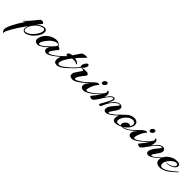

<svg xmlns="http://www.w3.org/2000/svg" viewBox="127 -1732 3304 3304"><g transform="rotate(45 1779.5 -80.0)"><path d="M380 -231Q380 -161 312 -83Q261 -23 202 4Q169 20 147 20Q125 20 111 10Q87 -6 87 -37Q87 -68 104 -108Q-117 208 -117 270Q-117 276 -114.5 280.5Q-112 285 -116 286L-119 285Q-151 257 -151 219Q-151 132 27 -136Q-21 -88 -21 -102Q-21 -110 -10 -120Q39 -162 96 -235Q153 -308 169.5 -324.5Q186 -341 210 -341Q234 -341 258 -316Q238 -292 183 -217Q231 -262 280 -280Q304 -289 323 -289Q342 -289 361 -276.5Q380 -264 380 -231ZM102 -45Q102 0 137 0Q157 0 197.5 -20Q238 -40 276.5 -85.5Q315 -131 331 -167.5Q347 -204 347 -227Q347 -268 315 -268Q294 -268 250 -247Q206 -226 168 -181Q102 -105 102 -45Z M737 -42Q807 -82 892 -162Q902 -172 905 -165Q905 -164 905 -161Q905 -158 901 -154Q729 8 651 8Q628 8 612.5 -7.5Q597 -23 597 -44Q597 -65 615 -108Q570 -52 518.5 -21.5Q467 9 438 9Q409 9 388.5 -8.5Q368 -26 368 -52Q368 -126 434 -197Q484 -250 558 -272Q591 -283 622.5 -283Q654 -283 683.5 -265.5Q713 -248 721 -224Q751 -224 764 -202Q766 -199 766 -192Q766 -185 758.5 -176Q751 -167 740 -154Q729 -141 717.5 -126Q706 -111 688.5 -85Q671 -59 671 -41Q671 -23 686.5 -23Q702 -23 737 -42ZM667 -253Q646 -253 617 -240Q566 -218 520 -164Q447 -78 447 -38Q447 -17 464 -17Q478 -17 510.5 -35Q543 -53 596 -106Q599 -109 619 -128Q639 -147 653 -161Q700 -210 700 -231.5Q700 -253 667 -253Z M1064 -285Q1132 -274 1153 -242Q1161 -228 1155.5 -224Q1150 -220 1143 -227Q1122 -248 1076 -248Q1056 -248 1031 -244Q950 -140 929 -74Q922 -55 922 -42Q922 -7 951 -7Q982 -7 1038 -50Q1111 -105 1165 -159Q1175 -170 1178 -164Q1181 -158 1173 -151Q1087 -61 1028.5 -18.5Q970 24 921 24Q854 24 854 -47Q854 -81 873 -128L855 -111Q847 -103 843.5 -106.5Q840 -110 840 -113Q840 -116 848 -123Q921 -187 948 -220Q929 -213 922.5 -219Q916 -225 913.5 -235Q911 -245 923.5 -259.5Q936 -274 960.5 -280.5Q985 -287 997 -288Q1012 -310 1034 -343Q1056 -376 1069.5 -395.5Q1083 -415 1091 -424Q1099 -433 1127 -439.5Q1155 -446 1181 -446Q1207 -446 1207 -440.5Q1207 -435 1164 -394Q1121 -353 1064 -285Z M1407 -200Q1363 -149 1335.5 -106.5Q1308 -64 1308 -46.5Q1308 -29 1328.5 -29Q1349 -29 1412.5 -70Q1476 -111 1530 -162Q1535 -167 1539 -166Q1543 -165 1543 -161Q1543 -157 1539 -152Q1410 -34 1342 -4Q1312 8 1299 8Q1251 8 1233.5 -8Q1216 -24 1216 -43Q1216 -81 1231 -101Q1280 -170 1309 -218Q1318 -232 1305.5 -237.5Q1293 -243 1274.5 -243Q1256 -243 1255 -244Q1188 -154 1122 -102Q1114 -95 1113 -102Q1113 -110 1124 -121Q1194 -181 1239 -248Q1230 -254 1230 -264.5Q1230 -275 1231.5 -290Q1233 -305 1247 -330Q1271 -372 1297 -372Q1319 -372 1319 -348Q1319 -315 1288 -276Q1273 -258 1260 -250Q1297 -262 1368 -262Q1403 -262 1418 -236Q1420 -232 1420 -224Q1420 -216 1407 -200Z M1747 -386Q1755 -386 1764 -378.5Q1773 -371 1771 -353.5Q1769 -336 1755 -320.5Q1741 -305 1723.5 -300.5Q1706 -296 1695 -305Q1684 -314 1686 -331Q1688 -348 1704 -367Q1720 -386 1747 -386ZM1682 -252Q1641 -210 1613.5 -145.5Q1586 -81 1586 -55Q1586 -29 1606.5 -29Q1627 -29 1674.5 -59Q1722 -89 1783 -144Q1796 -156 1796 -141Q1796 -139 1794 -137Q1746 -95 1713 -68Q1680 -41 1634.5 -16.5Q1589 8 1560 8Q1524 8 1506.5 -8Q1489 -24 1489 -43Q1489 -79 1502 -100Q1515 -121 1546 -158Q1535 -149 1511.5 -128Q1488 -107 1479 -100Q1470 -93 1470 -104Q1470 -111 1486 -124Q1502 -137 1555.5 -190Q1609 -243 1628.5 -253Q1648 -263 1660.5 -263Q1673 -263 1679 -259.5Q1685 -256 1682 -252Z M2231 -223Q2231 -186 2168 -101Q2130 -50 2130 -38Q2130 -26 2142.5 -26Q2155 -26 2178 -41Q2235 -80 2292 -135Q2300 -143 2303 -139Q2306 -135 2306 -133Q2306 -131 2284 -110Q2262 -89 2235.5 -66Q2209 -43 2169 -18.5Q2129 6 2103 6Q2049 6 2049 -42Q2049 -59 2055 -82Q2068 -121 2168 -233Q2181 -247 2181 -255Q2181 -263 2161 -263Q2141 -263 2098 -228Q2083 -216 2061 -192.5Q2039 -169 2009.5 -117Q1980 -65 1966 -25Q1960 -7 1942 -7Q1938 -7 1932 -8Q1913 -13 1917 -26Q1995 -165 2010 -200Q2025 -235 2025 -250Q2025 -265 2013 -265Q1960 -265 1861 -92Q1825 -36 1803 -12Q1781 12 1763 12Q1761 12 1759 12Q1733 12 1708 -9Q1714 -18 1737 -48Q1788 -110 1826 -168Q1783 -125 1753 -101Q1743 -93 1741.5 -100Q1740 -107 1746 -112.5Q1752 -118 1766 -130.5Q1780 -143 1784.5 -147Q1789 -151 1801.5 -162.5Q1814 -174 1820 -181Q1848 -214 1861 -237Q1866 -249 1865.5 -260.5Q1865 -272 1860.5 -275.5Q1856 -279 1857 -284Q1857 -292 1865 -292Q1869 -292 1874 -290Q1905 -276 1905 -229Q1905 -201 1894 -168Q1914 -199 1937 -229Q1978 -282 2019 -282Q2047 -282 2047 -250Q2047 -220 2005 -143Q2047 -197 2070 -222Q2123 -277 2172 -277Q2224 -277 2231 -232Q2231 -227 2231 -223Z M2459 -17Q2392 17 2342 17Q2300 17 2285 -11Q2277 -25 2277 -43Q2277 -84 2296 -123Q2283 -110 2271 -102Q2261 -93 2261 -104Q2261 -111 2278.5 -126Q2296 -141 2332 -176.5Q2368 -212 2389 -230Q2450 -281 2518 -281Q2543 -281 2569 -268Q2607 -250 2607 -202Q2607 -144 2549 -83Q2526 -57 2485 -31Q2567 -44 2659 -130Q2664 -134 2668 -133.5Q2672 -133 2672 -129Q2672 -125 2668 -121Q2558 -17 2463 -17Q2461 -17 2459 -17ZM2556 -122Q2581 -160 2581 -186.5Q2581 -213 2558 -227Q2545 -238 2528 -238Q2467 -238 2415.5 -190Q2364 -142 2347 -88Q2340 -69 2340 -48.5Q2340 -28 2355.5 -19.5Q2371 -11 2390 -11Q2409 -11 2445 -30Q2443 -30 2439 -32Q2427 -38 2427 -48Q2427 -83 2466 -119Q2494 -144 2523 -144Q2552 -144 2556 -122Z M2910 -386Q2918 -386 2927 -378.5Q2936 -371 2934 -353.5Q2932 -336 2918 -320.5Q2904 -305 2886.5 -300.5Q2869 -296 2858 -305Q2847 -314 2849 -331Q2851 -348 2867 -367Q2883 -386 2910 -386ZM2845 -252Q2804 -210 2776.5 -145.5Q2749 -81 2749 -55Q2749 -29 2769.5 -29Q2790 -29 2837.5 -59Q2885 -89 2946 -144Q2959 -156 2959 -141Q2959 -139 2957 -137Q2909 -95 2876 -68Q2843 -41 2797.5 -16.5Q2752 8 2723 8Q2687 8 2669.5 -8Q2652 -24 2652 -43Q2652 -79 2665 -100Q2678 -121 2709 -158Q2698 -149 2674.5 -128Q2651 -107 2642 -100Q2633 -93 2633 -104Q2633 -111 2649 -124Q2665 -137 2718.5 -190Q2772 -243 2791.5 -253Q2811 -263 2823.5 -263Q2836 -263 2842 -259.5Q2848 -256 2845 -252Z M3196 -224Q3210 -240 3210 -249Q3210 -258 3191.5 -258Q3173 -258 3133 -223Q3096 -191 3043.5 -116Q2991 -41 2967.5 -14.5Q2944 12 2926 12Q2924 12 2922 12Q2896 12 2871 -9Q2877 -18 2900 -48Q2951 -110 2989 -168Q2946 -125 2916 -101Q2906 -93 2904.5 -100Q2903 -107 2909 -112.5Q2915 -118 2929 -130.5Q2943 -143 2947.5 -147Q2952 -151 2964.5 -162.5Q2977 -174 2983 -181Q3011 -214 3024 -237Q3029 -249 3028.5 -260.5Q3028 -272 3023.5 -275.5Q3019 -279 3020 -284Q3020 -292 3028 -292Q3032 -292 3037 -290Q3068 -276 3068 -234.5Q3068 -193 3050 -146Q3089 -197 3109 -219Q3161 -277 3211 -277Q3260 -277 3269 -235Q3270 -229 3270 -216.5Q3270 -204 3260.5 -183Q3251 -162 3216 -114Q3181 -66 3175.5 -53.5Q3170 -41 3172 -35Q3174 -29 3181 -28Q3193 -26 3222 -44Q3263 -73 3328 -133Q3339 -144 3339 -131Q3339 -126 3334 -121Q3237 -31 3190 -9Q3135 19 3104 0Q3085 -12 3085 -33.5Q3085 -55 3093 -77Q3111 -128 3196 -224Z M3555 -156Q3608 -185 3608 -215Q3608 -245 3572 -245Q3555 -245 3536 -236Q3494 -217 3455 -170Q3407 -112 3407 -62Q3407 -43 3417.5 -26.5Q3428 -10 3455 -10Q3502 -10 3574 -59.5Q3646 -109 3698 -159Q3710 -171 3710 -160Q3710 -153 3704 -148Q3667 -114 3654.5 -102.5Q3642 -91 3605 -61.5Q3568 -32 3545 -20Q3474 17 3424.5 17Q3375 17 3346.5 -5.5Q3318 -28 3318 -68Q3318 -153 3394 -214.5Q3470 -276 3553 -276Q3609 -276 3628 -252Q3636 -240 3636 -226.5Q3636 -213 3627 -197Q3609 -166 3559.5 -142.5Q3510 -119 3466 -119Q3449 -119 3447.5 -122Q3446 -125 3450 -126.5Q3454 -128 3461 -128Q3501 -128 3555 -156Z"/></g></svg>

Font: Arizonia
Style: Regular
Weight: 400
Designer: Robert E. Leuschke
Foundry: Robert E. Leuschke
Version: Version 1.003